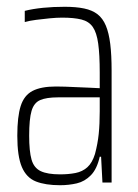

<svg xmlns="http://www.w3.org/2000/svg" viewBox="-20 -538 406 566"><path d="M157 8Q114 8 86 -3Q58 -14 44.5 -45.5Q31 -77 31 -138Q31 -194 41 -225.5Q51 -257 76 -270Q101 -283 145 -283Q156 -283 172.5 -282.5Q189 -282 207.5 -281Q226 -280 243 -279.5Q260 -279 274 -278V-324Q274 -377 269.5 -409.5Q265 -442 253.5 -458.5Q242 -475 220 -480.5Q198 -486 163 -486Q147 -486 126.5 -484Q106 -482 86.5 -479.5Q67 -477 53 -473V-506Q77 -512 107 -515Q137 -518 171 -518Q204 -518 228 -513Q252 -508 267.5 -496Q283 -484 292 -462.5Q301 -441 305 -408.5Q309 -376 309 -330V0H282L278 -76H274Q266 -40 248 -21.5Q230 -3 206.5 2.5Q183 8 157 8ZM157 -24Q182 -24 202.5 -28Q223 -32 237.5 -45Q252 -58 260 -84Q268 -114 271 -143Q274 -172 274 -210V-251H151Q117 -251 98.5 -243Q80 -235 73 -211Q66 -187 66 -138Q66 -92 73 -67.5Q80 -43 100 -33.5Q120 -24 157 -24Z"/></svg>

Font: Saira ExtraCondensed Thin
Style: Regular
Weight: 250
Width: 2
Designer: Hector Gatti with collaboration of the Omnibus-Type team
Foundry: Omnibus-Type
Version: Version 1.101